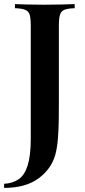

<svg xmlns="http://www.w3.org/2000/svg" viewBox="-42 -728 414 936"><path d="M-22 188V168Q19 166 48.5 146Q78 126 93 78Q108 30 108 -53V-602Q108 -639 102.5 -656.5Q97 -674 80 -680.5Q63 -687 31 -688V-708Q54 -707 92.5 -706Q131 -705 173 -705Q215 -705 255.5 -706Q296 -707 322 -708V-688Q289 -687 272.5 -680.5Q256 -674 250.5 -656.5Q245 -639 245 -602V-236Q245 -195 244.5 -147Q244 -99 240.5 -54Q237 -9 228 25Q209 95 146 141.5Q83 188 -22 188Z"/></svg>

Font: Playfair Display SemiBold
Style: Regular
Weight: 600
Designer: Claus Eggers Sørensen
Foundry: Claus Eggers Sørensen
Version: Version 1.203